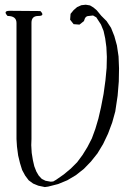

<svg xmlns="http://www.w3.org/2000/svg" viewBox="-20 -799 540 801"><path d="M287.1 -698.2 272.5 -716.8 274.4 -741.2 287.1 -756.8 301.8 -769.5 319.3 -777.3 337.9 -779.3 355.5 -776.4 370.1 -767.6 383.8 -755.9 402.3 -733.4 424.8 -710.9 443.4 -682.6 457 -648.4 467.8 -609.4 474.6 -563.5 476.6 -513.7 475.6 -459 470.7 -399.4 460.9 -334 448.2 -288.1 430.7 -241.2 410.2 -198.2 386.7 -159.2 359.4 -125 330.1 -94.7 296.9 -68.4 260.7 -46.9 222.7 -31.2 180.7 -20.5 167 -18.6 139.6 -24.4 118.2 -33.2 99.6 -46.9 85 -66.4 72.3 -89.8 63.5 -118.2 55.7 -150.4 50.8 -187.5 48.8 -218.8V-703.1Q48.8 -732.4 11.7 -732.4Q-8.8 -753.9 20.5 -753.9L148.4 -752.9Q168.9 -732.4 139.6 -732.4Q111.3 -732.4 111.3 -704.1V-218.8L110.4 -193.4L112.3 -161.1L117.2 -130.9L123 -105.5L131.8 -83L141.6 -66.4L154.3 -52.7L169.9 -44.9L191.4 -41L202.1 -42L213.9 -48.8L246.1 -71.3L275.4 -95.7L301.8 -122.1L324.2 -152.3L344.7 -185.5L363.3 -221.7L377.9 -261.7L390.6 -304.7L401.4 -351.6L412.1 -407.2L419.9 -463.9L424.8 -515.6L425.8 -561.5L423.8 -602.5L418.9 -638.7L412.1 -669.9L401.4 -696.3L381.8 -726.6L368.2 -734.4L350.6 -732.4Q338.9 -732.4 334 -721.7L330.1 -710.9L311.5 -696.3Z"/></svg>

Font: B2 Hana
Style: Regular
Weight: 500
Version: 2020-08-05; (max)